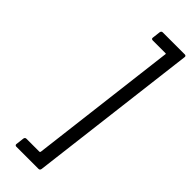

<svg xmlns="http://www.w3.org/2000/svg" viewBox="-294 -792 932 932"><g transform="rotate(45 171.5 -326.5)"><path d="M225 121H72Q68 121 65.5 118Q63 115 64 111L69 69Q71 59 80 59H169Q172 59 174 55L267 -708Q268 -709 267 -710.5Q266 -712 264 -712H176Q171 -712 168.5 -715Q166 -718 167 -722L172 -764Q174 -774 183 -774H335Q339 -774 341.5 -771Q344 -768 343 -764L236 111Q234 121 225 121Z"/></g></svg>

Font: Barlow Condensed
Style: Italic
Weight: 400
Width: 3
Italic angle: -7°
Designer: Jeremy Tribby
Foundry: Tribby Type
Version: Version 1.408